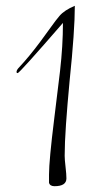

<svg xmlns="http://www.w3.org/2000/svg" viewBox="-20 -583 324 662"><path d="M168 59Q152 59 149 47V19Q149 -29 167 -174L187 -338Q192 -382 194.5 -423Q197 -464 197 -504Q47 -331 41 -331Q37 -331 37 -335Q37 -342 47 -352Q79 -386 118 -438Q141 -469 157 -491.5Q173 -514 185 -528Q202 -548 238 -563Q238 -477 220 -304Q212 -219 207.5 -154Q203 -89 203 -46Q203 -33 206 -7.5Q209 18 209 32Q209 59 168 59Z"/></svg>

Font: Shalimar
Style: Regular
Weight: 400
Designer: Robert E. Leuschke
Foundry: Robert E. Leuschke
Version: Version 1.010; ttfautohint (v1.8.3)